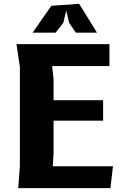

<svg xmlns="http://www.w3.org/2000/svg" viewBox="-20 -980 690 1000"><path d="M568.5 -114 555 0H75L83.5 -115.5V-631.5L66 -750H550V-636H251.5L259 -567V-458H517V-351.5H259V-180L255 -114ZM485 -810H375L340 -861.5L325 -925L310 -861.5L269.5 -810H150L247.5 -950L392.5 -960Z"/></svg>

Font: B612 Mono
Style: Bold
Weight: 700
Version: Version 1.005